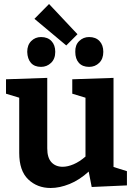

<svg xmlns="http://www.w3.org/2000/svg" viewBox="-20 -927 671 959"><path d="M233 12Q166 12 121 -31Q76 -74 76 -163V-439L10 -459V-531L216 -538V-186Q216 -139 237 -116.5Q258 -94 293 -94Q318 -94 347.5 -106.5Q377 -119 407 -145V-439L341 -459V-531L547 -538V-93L614 -72V-1L438 7L423 -70Q377 -28 327.5 -8Q278 12 233 12ZM311 -700 152 -833 225 -907 367 -756ZM425 -593Q392 -593 374 -613Q356 -633 356 -668Q355 -702 375.5 -722Q396 -742 425 -742Q458 -742 477 -722Q496 -702 496 -668Q496 -633 475.5 -613Q455 -593 425 -593ZM185 -593Q152 -593 134.5 -613Q117 -633 116 -668Q116 -702 136 -722Q156 -742 185 -742Q218 -742 237 -722Q256 -702 256 -668Q256 -633 235 -613Q214 -593 185 -593Z"/></svg>

Font: Bitter
Style: Bold
Weight: 700
Designer: Sol Matas, and Bitter project Authors
Foundry: Sol Matas
Version: Version 2.001